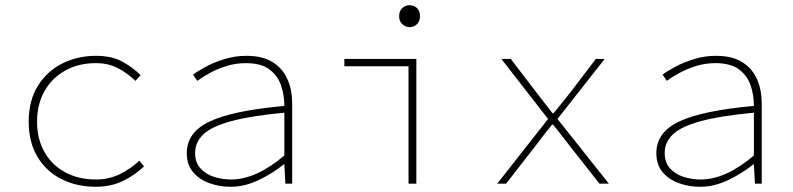

<svg xmlns="http://www.w3.org/2000/svg" viewBox="-20 -704 3040 736"><path d="M348 12Q274 12 215.5 -17.5Q157 -47 123.5 -103Q90 -159 90 -238Q90 -318 125 -374.5Q160 -431 218.5 -460.5Q277 -490 348 -490Q409 -490 449.5 -467.5Q490 -445 519 -416L499 -394Q468 -424 431.5 -443Q395 -462 348 -462Q281 -462 230 -433.5Q179 -405 150.5 -354.5Q122 -304 122 -238Q122 -172 150 -122Q178 -72 229 -44Q280 -16 348 -16Q398 -16 439.5 -36.5Q481 -57 514 -88L532 -66Q496 -32 450.5 -10Q405 12 348 12Z M864 12Q822 12 783.5 -1.5Q745 -15 720.5 -43.5Q696 -72 696 -117Q696 -197 784 -238.5Q872 -280 1070 -298Q1070 -340 1057 -377.5Q1044 -415 1012 -438.5Q980 -462 922 -462Q884 -462 848.5 -451Q813 -440 784 -424Q755 -408 736 -394L720 -418Q737 -431 768.5 -448Q800 -465 840.5 -477.5Q881 -490 924 -490Q988 -490 1026.5 -465Q1065 -440 1082.5 -399Q1100 -358 1100 -310V0H1074L1070 -74H1068Q1026 -40 972 -14Q918 12 864 12ZM866 -16Q914 -16 965 -39Q1016 -62 1070 -108V-272Q941 -260 866 -239.5Q791 -219 759.5 -189Q728 -159 728 -118Q728 -81 748.5 -58.5Q769 -36 800.5 -26Q832 -16 866 -16Z M1546 0V-450H1300V-478H1576V0ZM1550 -600Q1534 -600 1522 -611.5Q1510 -623 1510 -642Q1510 -662 1522 -673Q1534 -684 1550 -684Q1567 -684 1578.5 -673Q1590 -662 1590 -642Q1590 -623 1578.5 -611.5Q1567 -600 1550 -600Z M1886 0 2081 -248 1902 -478H1938L2036 -350Q2051 -331 2066.5 -310.5Q2082 -290 2098 -270H2102Q2119 -290 2136 -311.5Q2153 -333 2168 -352L2264 -478H2298L2117 -248L2314 0H2278L2170 -137Q2154 -157 2136 -181Q2118 -205 2100 -226H2096Q2078 -204 2061 -182Q2044 -160 2026 -136L1920 0Z M2664 12Q2622 12 2583.5 -1.5Q2545 -15 2520.5 -43.5Q2496 -72 2496 -117Q2496 -197 2584 -238.5Q2672 -280 2870 -298Q2870 -340 2857 -377.5Q2844 -415 2812 -438.5Q2780 -462 2722 -462Q2684 -462 2648.5 -451Q2613 -440 2584 -424Q2555 -408 2536 -394L2520 -418Q2537 -431 2568.5 -448Q2600 -465 2640.5 -477.5Q2681 -490 2724 -490Q2788 -490 2826.5 -465Q2865 -440 2882.5 -399Q2900 -358 2900 -310V0H2874L2870 -74H2868Q2826 -40 2772 -14Q2718 12 2664 12ZM2666 -16Q2714 -16 2765 -39Q2816 -62 2870 -108V-272Q2741 -260 2666 -239.5Q2591 -219 2559.5 -189Q2528 -159 2528 -118Q2528 -81 2548.5 -58.5Q2569 -36 2600.5 -26Q2632 -16 2666 -16Z"/></svg>

Font: Source Code Pro ExtraLight ExtraLight
Style: Regular
Weight: 250
Monospace: yes
Version: Version 1.018;hotconv 1.0.116;makeotfexe 2.5.65601